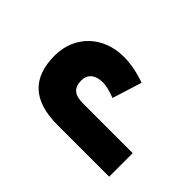

<svg xmlns="http://www.w3.org/2000/svg" viewBox="-60 -970 490 490"><g transform="rotate(45 185.0 -724.5)"><path d="M167 -603H354V-688H175C145 -688 130 -698 130 -727C130 -749 146 -762 173 -762C182 -762 198 -759 218 -751L243 -831C215 -841 189 -846 164 -846C91 -846 37 -796 37 -723C37 -643 80 -603 167 -603Z"/></g></svg>

Font: Noto Sans Armenian SemiCondensed SemiBold
Style: Regular
Weight: 600
Width: 4
Designer: Monotype Design Team
Foundry: Monotype Imaging Inc.
Version: Version 2.008